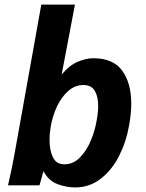

<svg xmlns="http://www.w3.org/2000/svg" viewBox="-20 -810 640 839"><path d="M170 -62 152.5 0H15Q32.5 -75.5 42 -129L160.5 -790H307.5L249.5 -484.5Q283 -524.5 319.2 -540Q355.5 -555.5 388 -555.5Q475 -555.5 514.2 -501Q553.5 -446.5 553.5 -357.5Q553.5 -313 544 -261.5Q532 -191.5 501 -129.8Q470 -68 421 -29.5Q372 9 308 9Q269 9 230.5 -5.8Q192 -20.5 170 -62ZM402 -281Q409 -319.5 409 -347Q409 -388.5 394 -413.5Q379 -438.5 344 -438.5Q307.5 -438.5 278 -412.2Q248.5 -386 229.2 -345Q210 -304 202 -259Q196.5 -227 196.5 -198.5Q196.5 -152.5 211.5 -122.2Q226.5 -92 261.5 -92Q301 -92 330.5 -123Q360 -154 377.5 -197.2Q395 -240.5 402 -281Z"/></svg>

Font: JuliaMono ExtraBold
Style: Italic
Weight: 800
Italic angle: -9°
Monospace: yes
Designer: cormullion
Foundry: corm
Version: Version 0.057; ttfautohint (v1.8.4)